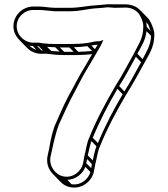

<svg xmlns="http://www.w3.org/2000/svg" viewBox="-20 -762 774 886"><path d="M57 -641C57 -682 92 -716 134 -716H156C172 -716 184 -715 199 -713H200C209 -713 222 -710 235 -710H303C351 -710 386 -722 428 -724C437 -725 446 -725 454 -726L473 -728C483 -729 498 -726 510 -726L559 -727C583 -727 602 -718 615 -705C629 -691 644 -655 641 -636V-635C641 -584 617 -555 598 -515C572 -469 542 -410 514 -368C471 -294 425 -210 392 -127C380 -103 377 -69 370 -45L363 -7C355 28 317 61 273 52C236 45 205 5 213 -38C224 -88 235 -144 252 -188C269 -224 288 -268 307 -305C333 -352 357 -404 385 -449C403 -478 422 -512 440 -543C444 -549 447 -556 450 -562L457 -578L441 -572H437C417 -572 405 -567 385 -564C359 -560 331 -559 303 -559H238C217 -559 196 -560 178 -562L161 -565H134C93 -565 57 -600 57 -641ZM156 -732H134C84 -732 42 -691 42 -641C42 -616 53 -594 70 -577L105 -541C122 -524 144 -514 169 -514H196L212 -512C230 -510 251 -508 273 -508H338C360 -508 383 -510 405 -512C394 -493 383 -474 373 -457C344 -411 319 -359 293 -313C273 -275 254 -230 238 -194C223 -162 213 -115 207 -77L199 -40C193 -7 205 22 225 42L260 78C273 91 288 99 305 102C358 112 404 74 413 31L420 -6C427 -31 431 -67 441 -86C474 -169 519 -252 562 -325C590 -368 622 -428 647 -473C666 -509 692 -543 692 -599C694 -619 684 -639 677 -656C673 -665 668 -673 661 -680L626 -716C610 -732 586 -742 559 -742H510C500 -742 484 -743 471 -742L452 -740C444 -739 436 -739 428 -738C384 -736 348 -726 303 -726H235C207 -726 184 -732 156 -732ZM664 -649C668 -639 672 -628 675 -619L657 -638C657 -645 656 -652 654 -659ZM677 -597C676 -552 655 -523 638 -489L614 -514C630 -546 651 -573 656 -618ZM631 -475C607 -432 580 -380 554 -340L530 -365C556 -405 584 -458 607 -500ZM546 -327C505 -258 464 -180 432 -102L408 -126C440 -204 481 -282 522 -352ZM425 -87C417 -67 413 -42 408 -22L385 -45C390 -65 395 -92 402 -111ZM404 -5 401 14 378 -9 382 -28ZM397 32C388 65 352 95 310 88L291 68C330 66 362 40 374 8ZM405 -527C384 -525 362 -523 341 -523L321 -544C342 -545 363 -546 383 -549ZM320 -523H276L256 -543H300ZM255 -524C241 -525 228 -526 216 -527L197 -546C209 -545 222 -544 235 -544ZM178 -529H172L152 -549H158ZM148 -532C136 -536 125 -542 116 -551C121 -550 126 -550 131 -550ZM402 -552C412 -554 421 -555 431 -556C427 -549 422 -542 418 -535Z"/></svg>

Font: Blanket
Style: Ugh
Weight: 900
Foundry: Cannot Into Space Fonts
Version: Version 0.9